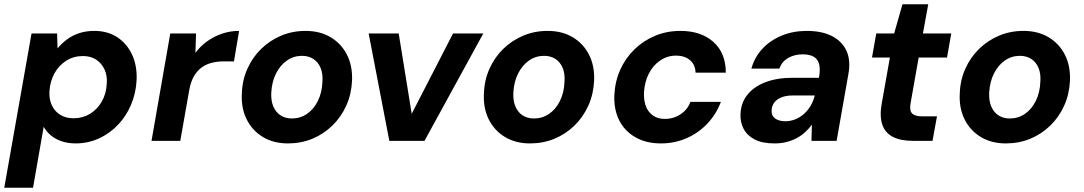

<svg xmlns="http://www.w3.org/2000/svg" viewBox="-37 -661 5089 901"><path d="M-17 220 111 -504H231L233 -434Q253 -458 278 -476.5Q303 -495 335 -505.5Q367 -516 405 -516Q469 -516 514.5 -485.5Q560 -455 583.5 -403Q607 -351 604 -285Q601 -224 578 -169.5Q555 -115 516 -74.5Q477 -34 426.5 -11Q376 12 318 12Q282 12 252.5 2Q223 -8 202 -25.5Q181 -43 168 -66L118 220ZM308 -106Q351 -106 385.5 -127Q420 -148 441 -185Q462 -222 464 -269Q467 -306 453.5 -335Q440 -364 414.5 -381Q389 -398 352 -398Q309 -398 274.5 -376.5Q240 -355 219 -317.5Q198 -280 195 -232Q193 -195 206.5 -166.5Q220 -138 246 -122Q272 -106 308 -106Z M674 0 762 -504H883L880 -413Q904 -445 935.5 -467.5Q967 -490 1005 -503Q1043 -516 1085 -516L1061 -373H1014Q984 -373 957.5 -366.5Q931 -360 909.5 -344.5Q888 -329 873 -303Q858 -277 851 -238L809 0Z M1314 12Q1246 12 1196 -18.5Q1146 -49 1120 -102Q1094 -155 1098 -223Q1100 -285 1124 -338.5Q1148 -392 1188.5 -431.5Q1229 -471 1282 -493.5Q1335 -516 1397 -516Q1465 -516 1515 -486Q1565 -456 1591.5 -403.5Q1618 -351 1615 -282Q1612 -219 1588 -165.5Q1564 -112 1523 -72Q1482 -32 1429 -10Q1376 12 1314 12ZM1332 -105Q1372 -105 1403.5 -126.5Q1435 -148 1454.5 -187Q1474 -226 1476 -277Q1479 -316 1467 -343.5Q1455 -371 1432.5 -385Q1410 -399 1380 -399Q1341 -399 1309.5 -377Q1278 -355 1258.5 -316.5Q1239 -278 1236 -227Q1234 -188 1246 -160.5Q1258 -133 1280.5 -119Q1303 -105 1332 -105Z M1790 0 1693 -504H1834L1895 -127L2089 -504H2231L1955 0Z M2450 12Q2382 12 2332 -18.5Q2282 -49 2256 -102Q2230 -155 2234 -223Q2236 -285 2260 -338.5Q2284 -392 2324.5 -431.5Q2365 -471 2418 -493.5Q2471 -516 2533 -516Q2601 -516 2651 -486Q2701 -456 2727.5 -403.5Q2754 -351 2751 -282Q2748 -219 2724 -165.5Q2700 -112 2659 -72Q2618 -32 2565 -10Q2512 12 2450 12ZM2468 -105Q2508 -105 2539.5 -126.5Q2571 -148 2590.5 -187Q2610 -226 2612 -277Q2615 -316 2603 -343.5Q2591 -371 2568.5 -385Q2546 -399 2516 -399Q2477 -399 2445.5 -377Q2414 -355 2394.5 -316.5Q2375 -278 2372 -227Q2370 -188 2382 -160.5Q2394 -133 2416.5 -119Q2439 -105 2468 -105Z M3064 12Q2995 12 2944.5 -17Q2894 -46 2868.5 -97Q2843 -148 2846 -215Q2849 -279 2873.5 -333.5Q2898 -388 2940 -429Q2982 -470 3037 -493Q3092 -516 3156 -516Q3253 -516 3311 -464Q3369 -412 3369 -320H3227Q3226 -358 3200.5 -379Q3175 -400 3136 -400Q3095 -400 3061.5 -377.5Q3028 -355 3008 -316Q2988 -277 2985 -227Q2984 -198 2990 -175Q2996 -152 3009 -136Q3022 -120 3040.5 -111.5Q3059 -103 3083 -103Q3110 -103 3133.5 -112.5Q3157 -122 3175.5 -140Q3194 -158 3203 -183H3346Q3324 -125 3282.5 -81Q3241 -37 3185 -12.5Q3129 12 3064 12Z M3598 12Q3540 12 3504.5 -6.5Q3469 -25 3452.5 -56.5Q3436 -88 3438 -126Q3440 -178 3470 -216Q3500 -254 3554.5 -275Q3609 -296 3682 -296H3806Q3813 -333 3807.5 -357.5Q3802 -382 3783 -394Q3764 -406 3729 -406Q3692 -406 3662.5 -389.5Q3633 -373 3620 -339H3489Q3504 -393 3541 -432.5Q3578 -472 3631.5 -494Q3685 -516 3749 -516Q3820 -516 3867.5 -491.5Q3915 -467 3935.5 -422Q3956 -377 3944 -312L3889 0H3771L3773 -76Q3759 -57 3741 -40.5Q3723 -24 3701 -12.5Q3679 -1 3653.5 5.5Q3628 12 3598 12ZM3648 -92Q3673 -92 3696 -101.5Q3719 -111 3737 -127.5Q3755 -144 3767.5 -165.5Q3780 -187 3786 -211V-213H3683Q3653 -213 3631 -204.5Q3609 -196 3597 -180.5Q3585 -165 3584 -144Q3582 -119 3600 -105.5Q3618 -92 3648 -92Z M4248 0Q4189 0 4152.5 -19Q4116 -38 4103 -77.5Q4090 -117 4101 -177L4139 -391H4055L4075 -504H4159L4198 -641H4319L4294 -504H4427L4407 -391H4274L4236 -176Q4230 -141 4244 -128Q4258 -115 4290 -115H4360L4339 0Z M4683 12Q4615 12 4565 -18.5Q4515 -49 4489 -102Q4463 -155 4467 -223Q4469 -285 4493 -338.5Q4517 -392 4557.5 -431.5Q4598 -471 4651 -493.5Q4704 -516 4766 -516Q4834 -516 4884 -486Q4934 -456 4960.5 -403.5Q4987 -351 4984 -282Q4981 -219 4957 -165.5Q4933 -112 4892 -72Q4851 -32 4798 -10Q4745 12 4683 12ZM4701 -105Q4741 -105 4772.5 -126.5Q4804 -148 4823.5 -187Q4843 -226 4845 -277Q4848 -316 4836 -343.5Q4824 -371 4801.5 -385Q4779 -399 4749 -399Q4710 -399 4678.5 -377Q4647 -355 4627.5 -316.5Q4608 -278 4605 -227Q4603 -188 4615 -160.5Q4627 -133 4649.5 -119Q4672 -105 4701 -105Z"/></svg>

Font: DM Sans
Style: Bold Italic
Weight: 700
Italic angle: -10°
Designer: Colophon Foundry, Jonny Pinhorn
Foundry: Colophon Foundry
Version: Version 4.004;gftools[0.9.30]